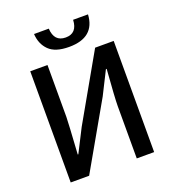

<svg xmlns="http://www.w3.org/2000/svg" viewBox="-165 -1070 1074 1195"><g transform="rotate(-20 372.0 -473.0)"><path d="M96.7 0V-736.3H210.9V-392.6Q210.9 -361.3 197.3 -148.4H201.2L279.3 -301.8L526.4 -736.3H649.4V0H534.2V-346.7Q534.2 -397.5 548.8 -587.9H543.9L466.8 -434.6L218.8 0ZM377 -795.9Q286.1 -795.9 244.1 -837.4Q202.1 -878.9 198.2 -946.3H295.9Q300.8 -858.4 377 -858.4Q453.1 -858.4 457 -946.3H555.7Q546.9 -795.9 377 -795.9Z"/></g></svg>

Font: Gen Shin Gothic Medium
Style: Regular
Weight: 500
Designer: [Source Han Sans]
Ryoko NISHIZUKA  (kana & ideographs); Paul D. Hunt (Latin, Greek & Cyrillic); Wenlong ZHANG  (bopomofo
Version: Version 1.002.20150607